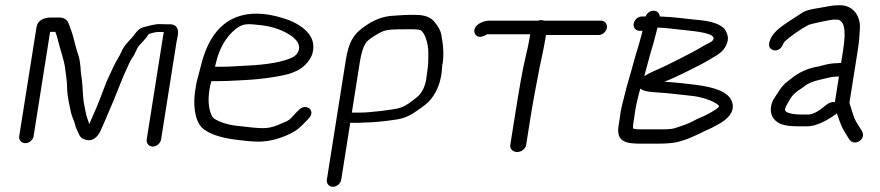

<svg xmlns="http://www.w3.org/2000/svg" viewBox="-20 -544 3370 735"><path d="M108.5 -22 171.8 -422H191.7C191.9 -421.5 193.2 -418.4 194.1 -416C197 -408.5 200.3 -397.3 203.7 -382.8C209.6 -357.3 226.7 -310.2 229.6 -280.2C232.5 -251.3 236.5 -237.2 237 -206.9C237.4 -173 246.5 -140.4 251.4 -114.9C254.9 -96.8 263.9 -82.3 267.1 -67.9C269.5 -57.5 275.1 -44.2 283.8 -26.7C288.5 -17.3 296.5 -11.5 310 -8.4C334.3 -1.7 353.9 -19.4 365.2 -43.8C365.8 -45.2 366.5 -46.7 367.1 -48.2C368.6 -51.8 374.8 -66 385.2 -89.3C396.1 -114 408.9 -145.7 419.2 -170C426.8 -188 454.5 -260 461.8 -273.2L462.2 -273.9L462.5 -274.7C472 -297.7 480.2 -314 486.1 -322.3C501.3 -343.9 502.6 -358.9 512.3 -368.9C525.7 -382.7 539.6 -398.6 549.9 -414.1C551.3 -414.8 559.6 -416.3 569 -419.2C578.7 -422.1 591.4 -421.8 607.1 -421.3C606 -415.6 604.8 -409.1 603.9 -403.5L541.7 -10.5C539.3 4.5 549.8 17 564.8 17C579.8 17 594.3 4.5 596.7 -10.5L655.6 -382.4C656.8 -390.3 658.5 -399.2 660.8 -409.1L660.9 -409.5L660.9 -409.8C664.5 -432.2 656 -451 631.9 -451H613.9C608.3 -451 601.4 -451.2 593.5 -451.7C573 -452.9 548 -443.9 534.3 -441.2C509 -436.3 497.3 -414.7 490.6 -406.4C478.6 -391.6 455.1 -371.3 444.7 -345.7C437.5 -328.3 422.7 -307.3 415.5 -291C401.1 -258.3 391.3 -242.7 374.6 -196.8C355.2 -143.8 343.4 -117.9 321.5 -68.7C319.9 -74.3 317.6 -82.4 314.2 -91.1C309 -104.5 303.4 -137.9 300.3 -154.5C298.2 -166.4 295.5 -223.2 293.4 -238.8L290.3 -260.8C289.4 -267.7 288.8 -274.9 288.6 -282.6L288.6 -283L286 -305.5C283.3 -329.2 277.5 -336.6 271.1 -361.2C259.9 -404.2 259.7 -410 242.7 -454.1C237.5 -469.1 224 -477 207 -477H175C147.9 -477 123.8 -465.7 119.8 -440.4L53.5 -22.1C51.2 -7.8 61.8 4 76.9 4C91.9 4 106.2 -7.8 108.5 -22ZM364.5 -34C364.5 -34 288.6 142.1 363.2 -31.3C363.7 -32.1 364.1 -33.1 364.5 -34Z M806.2 -301.6C819.7 -359.9 845.4 -403.1 882.7 -433.5C912.9 -455.8 928.1 -453.4 985 -446.8C1045.2 -439.8 1108.1 -409 1121.9 -376.8C1131 -355.5 1119.8 -335.3 1100.6 -324.8C1065.5 -307.5 1003.7 -295.9 918.7 -292.5C883.9 -291.1 862.1 -288.5 831.7 -288.5L803.1 -288.5C803.7 -290.8 805.1 -296.7 806.2 -301.6ZM823 -233.5C856.1 -233.5 879.6 -236 913.5 -237.3C981.1 -239.9 1072.6 -254 1100.2 -266.1L1120.3 -274.9L1121 -275.3C1146.4 -289.9 1164.8 -310.1 1174.7 -334.7L1174.9 -335.2L1175 -335.7C1192.2 -391.1 1160.9 -434.3 1091.2 -465C941.1 -521.5 842.8 -484 789.6 -395.5C770.9 -364.4 757.3 -327.7 747.8 -287.5C736.3 -238.4 732.3 -239.7 725.8 -186.5C718.9 -130.8 728.5 -67.7 765.2 -45.8C790.4 -28.4 828.8 -16.1 883.1 -9.2C918.5 -4.5 943.9 -2.1 963.3 -2C999.6 -0.7 1040.4 -9.3 1081 -27.5C1119.8 -44.9 1130.4 -58.4 1153.4 -81.7L1162.6 -91.6C1176 -105.4 1174 -121 1164.1 -128.9C1155.3 -135.9 1138.4 -137.4 1125.6 -124.8L1114.6 -114L1114.2 -113.6C1081.1 -76.3 1088.5 -85.4 1041.6 -64.5C1021.8 -56.5 1002.7 -53 983.6 -53.4C962.8 -53.9 933.4 -56.6 893.6 -61.7C858 -64.9 827.1 -73.7 800.4 -89.3C796.8 -92.1 792.4 -97.2 789.7 -103.3C778.4 -128.6 775.5 -161.3 781.9 -201.7C783.6 -212 785.7 -221.6 789.2 -233.5Z M1357.5 -306.5C1363 -341.1 1370.8 -364.6 1378.2 -375.9L1378.7 -376.7L1379.2 -377.5C1381.7 -382.7 1390.3 -391.8 1406.9 -402.5C1455.2 -431.9 1450 -432 1556.1 -432C1575.8 -432 1586.3 -430.1 1589.3 -428.6C1606.6 -420.2 1619.7 -376.8 1619.6 -343.6C1619.4 -312.9 1620.9 -302.2 1613.8 -257.5L1613.7 -257.1L1613.7 -256.6C1610 -214.4 1595.5 -186.3 1572 -168.5C1551.6 -152.9 1537.5 -140.7 1513.3 -131.8C1490.5 -123.8 1393.4 -113 1362.4 -113H1330.4C1329.2 -113 1328 -112.9 1326.9 -112.8ZM1324.2 -74H1356.2C1361.9 -74 1366.8 -74.2 1373.1 -74.9C1404 -75 1448.9 -79 1499.4 -86.7C1529.5 -91.5 1553.7 -103.1 1580 -122.8C1602.5 -138 1619.3 -151.2 1628.8 -163.2C1680.6 -228.6 1669.4 -298.2 1674.2 -298.2C1679.6 -331.9 1677.6 -370.3 1668.9 -413.7C1666.1 -427.4 1657.9 -441.8 1645 -458.2C1630.3 -477.9 1605.9 -487 1572.1 -487H1547.5C1535.3 -487 1520.1 -486.3 1501.6 -484.9L1473.8 -482.9L1473.3 -482.9C1441.2 -478.7 1413.9 -467.8 1387.6 -450.8C1333.8 -417.1 1315.1 -385.6 1303.5 -312.3L1231.3 143.5C1228.9 158.5 1239.4 171 1254.4 171C1269.4 171 1283.9 158.5 1286.3 143.5L1320.8 -74.2C1321.9 -74 1323 -74 1324.2 -74Z M1994.2 10.5 2011.6 -99C2021.8 -163.2 2034.1 -224.7 2044.9 -281.8C2052.7 -322.3 2060.1 -349.4 2066.1 -387.3C2067.5 -396.2 2068.6 -402.5 2070.1 -410H2271.4C2286.5 -410 2300.9 -422.5 2303.3 -437.5C2305.7 -452.5 2295.2 -465 2280.1 -465H2062.7C2058.9 -466.2 2055.5 -467 2051.7 -467C2047.6 -467 2044 -466.4 2039.6 -465H1851.1C1838.2 -465 1799.4 -455 1795.7 -428.3C1795 -423.5 1796.1 -418.7 1798.3 -414.6C1812 -390 1842.2 -411.8 1844.1 -412.7H2009.8C2008.8 -407.6 2007.1 -398.3 2005.8 -389.9C2003.6 -376.3 1998.3 -351.5 1989.7 -316C1980.9 -279.6 1968.1 -207.8 1951 -99.7L1933.5 10.5C1931.2 25.5 1942.9 38 1959.5 38C1976.1 38 1991.9 25.5 1994.2 10.5Z M2497.2 -190.1C2554.6 -186.2 2577.6 -182.1 2628.5 -177C2664.8 -173.5 2707 -158.9 2724.6 -145.8C2736.2 -137.1 2732.5 -136.4 2730.4 -133.8C2726.8 -129.5 2716.4 -122.2 2704.2 -115.2L2684.8 -104.8C2670 -96.9 2650.5 -90.6 2631.3 -79.3C2622 -73.9 2598.3 -64.5 2562.6 -53.2C2555.2 -50.8 2540.9 -49 2521 -49H2424.8C2418 -49 2411.1 -49.9 2403.1 -52.1C2403.2 -58.4 2403.2 -64.5 2404.3 -71.5L2408.8 -99.8L2408.8 -100.2C2411.5 -125.1 2418.9 -160.2 2431 -204.8C2446.3 -192.6 2473.2 -191.9 2497.2 -190.1ZM2475.8 -359.6C2483.6 -384.2 2490.3 -413.4 2497 -438.4C2520.1 -437.8 2543.2 -435.2 2574 -431.6C2626.2 -425.6 2700.9 -420.9 2710.9 -401.3C2714 -394.4 2707.4 -385.2 2694.5 -379.3C2682.4 -373.9 2669 -366.5 2653.9 -357C2636.9 -346.4 2520.8 -286.9 2484.4 -272.4C2469.1 -265.8 2456.4 -259.2 2446.3 -252.4C2455.2 -283.8 2468.1 -335.1 2475.8 -359.6ZM2451.7 -481H2437.7C2422.6 -481 2408.2 -468.5 2405.8 -453.5C2403.4 -438.5 2413.9 -426 2429 -426H2439.8C2438.1 -419.7 2436.1 -412.1 2434 -403.9C2425.2 -368.6 2414.7 -340.8 2404.1 -300C2391.9 -253.4 2382.4 -227.4 2371.6 -182.2C2362.6 -144.9 2356.8 -130.3 2352.8 -93.4L2348 -63C2338.4 -2.2 2373.6 6 2432.6 6H2493.9C2514.8 6 2530.6 5.4 2545.1 3.9C2574.5 2.1 2612.6 -10.4 2658.4 -32.7C2682.7 -45.7 2694.2 -48 2724.4 -65.2C2770.7 -88.7 2795.7 -120.8 2781.3 -156.8C2767.5 -191.6 2718.9 -210.3 2638.1 -220C2621.2 -221.9 2606.1 -223.6 2593 -225.2C2572.9 -227.6 2549.5 -229.1 2523.4 -231.2C2547.2 -240.2 2579.9 -255.2 2621.4 -276.2L2657.1 -294.3C2668.7 -300.1 2679.8 -306.2 2690.3 -312.4C2710.3 -325.6 2740.4 -336.9 2755.5 -362.7C2771.6 -390.1 2767.6 -406.5 2759 -424.7C2745.9 -452.3 2696.6 -463.9 2654.6 -467.4C2599.5 -472.3 2558.5 -479.6 2505.7 -480.9C2504.8 -493.4 2495.9 -503 2482.2 -503C2469.5 -503 2457.3 -495.5 2451.7 -481Z M3148.3 -146.3 3148 -146.1 3136.7 -137.5 3136.3 -137.2C3109.2 -114.2 3088.2 -105.5 3073.5 -105.5H3052.5C3010.8 -105.5 2991.6 -112.4 2986.7 -119.2L2986.5 -119.5L2986.2 -119.8C2980.9 -126.2 2993.4 -145.8 3007.3 -169.1C3012.1 -177.2 3021 -186.3 3035.9 -197.6C3042.2 -201.5 3051.2 -207.4 3057.5 -212.2L3058 -212.6L3058.5 -213C3070.7 -223.7 3091.1 -233.1 3121.5 -239.4C3140.2 -243.2 3161.4 -250.5 3178.1 -250.5H3178.7L3191.6 -251.4L3176.1 -153.3C3167.3 -154.3 3156.7 -152.1 3148.3 -146.3ZM3184.6 -106.7C3202 -59.7 3198.2 -62.4 3230.7 -11C3239.2 3.3 3257 5 3270 -3.9C3282.9 -12.2 3288 -28.7 3279.6 -42.2C3269.4 -58.4 3267.2 -62.7 3258 -77.3C3248.9 -91.7 3243.9 -111.8 3237.6 -131.5L3232.6 -147.3C3232 -149.3 3231.9 -151.2 3232.2 -153.3L3263.2 -348.9C3269.7 -389.9 3269.7 -401.4 3271.8 -433.7C3275 -480.6 3247.9 -524 3195.1 -524C3161.4 -524 3153.6 -519.5 3112.9 -513.1C3084.9 -508.7 3065.2 -504.2 3053.1 -496.7C3034.6 -484.9 3015 -471.9 2995.9 -459.6C2960.3 -436.2 2936.7 -414.9 2928.3 -391.4C2924.3 -382 2921.4 -370.3 2927.3 -361.2C2930.5 -356.2 2935.7 -353.3 2941.1 -351.9C2959.7 -347 2974.2 -362.3 2979.7 -379.3C2984.4 -387 3008 -407.6 3051 -434.8C3062 -441 3069.2 -445.1 3075.7 -448.9C3084.6 -452.7 3159.8 -469 3172.4 -469C3182 -469 3189.1 -468.6 3190.2 -468.1L3190.8 -467.9C3218.7 -458.3 3216.1 -406.1 3206.8 -347.1L3199.8 -303.1C3199.8 -303.1 3197.6 -303 3196.7 -303L3183.3 -302.1C3167.4 -302 3147.9 -299 3129.9 -293.8L3112.9 -289.4C3080 -284.5 3046.6 -271.4 3019.4 -251.2C3014.4 -247.1 3006.3 -240.9 2995.4 -232.8C2982.8 -223.4 2972.2 -211.8 2963.8 -198.4C2956.4 -186.5 2951 -178.3 2948.2 -174.7C2928.2 -148.4 2924.4 -112.1 2941.4 -90.4C2960.8 -65.4 2989.3 -60.3 3044.1 -60.3H3066.9C3075.8 -60.3 3085.2 -61.4 3095.1 -63.6L3096 -63.7L3096.8 -64C3135.7 -76 3154.4 -90 3177.4 -105L3178 -105.5L3183.3 -110.4C3183.7 -109.1 3184.2 -107.9 3184.6 -106.7Z"/></svg>

Font: MewTooHand
Style: BdIta
Weight: 400
Designer: Mew Too, Robert Jablonski
Version: Version 0.77